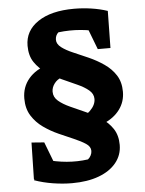

<svg xmlns="http://www.w3.org/2000/svg" viewBox="-59 -730 743 981"><g transform="rotate(-5 312.5 -239.5)"><path d="M271 204Q224 204 173.5 196Q123 188 78 172L140 71Q255 105 362 90Q371 83 377 71.5Q383 60 383 48Q383 26 359.5 10.5Q336 -5 300 -20.5Q264 -36 223.5 -54Q183 -72 147 -97.5Q111 -123 88 -159.5Q65 -196 65 -248Q65 -307 101 -349.5Q137 -392 201 -410L264 -339Q241 -331 226.5 -311.5Q212 -292 212 -270Q212 -242 235 -222.5Q258 -203 294.5 -186.5Q331 -170 371.5 -152Q412 -134 448.5 -110.5Q485 -87 507.5 -53Q530 -19 530 30Q530 82 498 121.5Q466 161 408 182.5Q350 204 271 204ZM220 174 78 167 82 -21 147 -16ZM333 -59 320 -116Q364 -127 393 -155.5Q422 -184 422 -215Q422 -241 399.5 -260Q377 -279 341 -295Q305 -311 264.5 -329.5Q224 -348 187.5 -372Q151 -396 128 -430Q105 -464 105 -515Q105 -592 172.5 -637.5Q240 -683 358 -683Q402 -683 446 -676.5Q490 -670 529 -657L492 -551Q439 -567 382.5 -572Q326 -577 268 -570Q260 -563 256 -553.5Q252 -544 252 -533Q252 -511 275 -493.5Q298 -476 334.5 -460.5Q371 -445 411.5 -427Q452 -409 488.5 -384Q525 -359 547.5 -324Q570 -289 570 -239Q570 -188 541 -148.5Q512 -109 458.5 -86Q405 -63 333 -59ZM461 -467 387 -660 529 -657 526 -467Z"/></g></svg>

Font: Piazzolla Thin Black
Style: Regular
Weight: 900
Version: Version 2.005